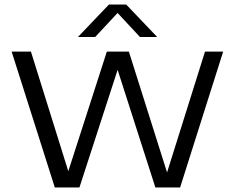

<svg xmlns="http://www.w3.org/2000/svg" viewBox="-20 -821 1028 841"><path d="M220 0 31 -595H115.5L289 -39.5H269L448 -595H544.5L720 -39.5H703.5L878 -595H957.5L769 0H660.5L484 -550H506.5L328 0ZM321.5 -659 457 -801H533L668.5 -659H593L485 -775H505L397 -659Z"/></svg>

Font: Encode Sans SC SemiExpanded
Style: Regular
Weight: 400
Width: 6
Designer: Multiple Designers
Foundry: Impallari Type
Version: Version 3.002